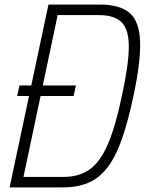

<svg xmlns="http://www.w3.org/2000/svg" viewBox="-20 -820 640 840"><path d="M22 0 192 -800H418Q505 -800 547.5 -763Q590 -726 593 -637.5Q596 -549 563 -396Q539 -283 511.5 -206.5Q484 -130 448 -84.5Q412 -39 364.5 -19.5Q317 0 252 0ZM55 -400 65 -446H312L302 -400ZM76 -14 50 -46H258Q326 -46 372.5 -79Q419 -112 452.5 -190.5Q486 -269 514 -404Q543 -538 543.5 -614Q544 -690 512.5 -722Q481 -754 413 -754H199L239 -786Z"/></svg>

Font: Victor Mono Thin
Style: Italic
Weight: 100
Italic angle: -12°
Monospace: yes
Designer: Rune Bjørnerås
Version: Version 1.561;gftools[0.9.30]